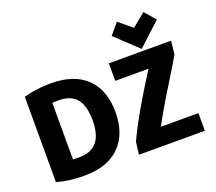

<svg xmlns="http://www.w3.org/2000/svg" viewBox="-156 -1186 1601 1421"><g transform="rotate(-20 644.5 -475.5)"><path d="M655 -345Q655 -173 557.5 -77Q460 19 278 19Q158 19 63 -9V-681Q163 -709 276 -709Q460 -709 557.5 -614Q655 -519 655 -345ZM239 -569V-124Q240 -124 246 -123.5Q252 -123 262.5 -122.5Q273 -122 286 -122Q382 -122 428.5 -177Q475 -232 475 -347Q475 -461 429.5 -516Q384 -571 287 -571Q274 -571 263 -570.5Q252 -570 246 -569.5Q240 -569 239 -569ZM1222 -701 1211 -597Q1193 -563 1088 -393.5Q983 -224 934 -128H1229V11H710L722 -87Q806 -269 994 -563H732V-701ZM893 -970 997 -884 1102 -970 1177 -884 997 -718 821 -884Z"/></g></svg>

Font: Repo
Style: ExtraBold
Weight: 800
Designer: Stefan Peev
Foundry: Context Ltd
Version: Version 001.000